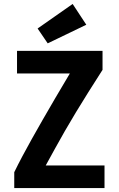

<svg xmlns="http://www.w3.org/2000/svg" viewBox="-20 -950 600 970"><path d="M52 0V-80Q71 -119 93 -160.5Q115 -202 140.5 -247.5Q166 -293 195.5 -344.5Q225 -396 259 -454Q293 -512 333 -579H66V-693H498V-597Q460 -538 426.5 -484.5Q393 -431 363.5 -382.5Q334 -334 308 -288.5Q282 -243 258 -199.5Q234 -156 211 -114H508V0ZM221 -731 170 -806 347 -930 416 -825Z"/></svg>

Font: Ubuntu Sans Mono
Style: Bold
Weight: 700
Monospace: yes
Designer: Dalton Maag Ltd
Foundry: Dalton Maag Ltd
Version: Version 1.006